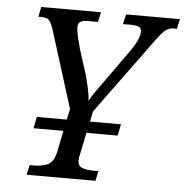

<svg xmlns="http://www.w3.org/2000/svg" viewBox="-51 -764 785 814"><g transform="rotate(5 341.0 -357.0)"><path d="M92 0 101 -42H123Q153 -42 178 -53Q203 -64 213 -109L231 -199H104L114 -248H241L251 -294L149 -619Q140 -648 130.5 -660Q121 -672 94 -672H83L92 -714H346L337 -672H291Q252 -672 252 -644Q252 -625 258 -600Q264 -575 271 -550L303 -450Q311 -422 318 -391Q325 -360 326 -335Q337 -356 355 -381Q373 -406 398 -441L487 -566Q522 -616 522 -647Q522 -660 512 -666Q502 -672 476 -672H443L453 -714H682L673 -672H656Q634 -672 615.5 -652.5Q597 -633 569 -593L349 -292L340 -248H472L462 -199H329L311 -111Q306 -93 306 -81Q306 -56 325 -49Q344 -42 373 -42H394L385 0Z"/></g></svg>

Font: Noto Serif SemiCondensed
Style: Italic
Weight: 400
Width: 4
Italic angle: -12°
Designer: Monotype Design Team
Foundry: Monotype Imaging Inc.
Version: Version 2.013